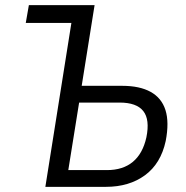

<svg xmlns="http://www.w3.org/2000/svg" viewBox="-20 -725 720 745"><path d="M156 0 257 -636H80L92 -705H347L297 -392H454Q522 -392 564.5 -368.5Q607 -345 622 -298Q637 -251 623 -178Q604 -90 542.5 -45Q481 0 391 0ZM245 -65H395Q457 -65 495.5 -97Q534 -129 548 -192Q562 -261 536 -294Q510 -327 444 -327H287Z"/></svg>

Font: Nunito Sans 10pt Condensed
Style: Italic
Weight: 400
Width: 3
Italic angle: -9°
Designer: Vernon Adams
Foundry: Vernon Adams
Version: Version 3.101;gftools[0.9.27]